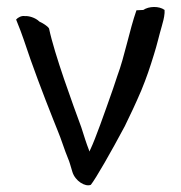

<svg xmlns="http://www.w3.org/2000/svg" viewBox="-20 -534 529 560"><path d="M27 -477 40 -444C43 -436 46 -427 49 -419C74 -343 106 -259 135 -186L149 -151C158 -130 169 -94 178 -73C184 -59 185 -52 191 -33C199 -6 229 12 245 5C260 -14 304 -91 344 -166C361 -201 374 -228 392 -270C408 -309 417 -336 429 -375C438 -403 444 -431 452 -458C455 -469 459 -482 460 -496V-505C444 -517 414 -516 398 -505L378 -504C357 -444 344 -371 322 -312L310 -276C283 -199 259 -131 244 -99C242 -96 242 -93 241 -92C241 -93 240 -94 240 -95C231 -118 226 -135 217 -163C192 -231 139 -375 123 -451C119 -458 104 -467 95 -471C83 -483 63 -488 53 -487C43 -489 32 -483 27 -477Z"/></svg>

Font: Vapor
Style: Regular
Weight: 400
Foundry: Cannot Into Space Fonts
Version: Version 0.179